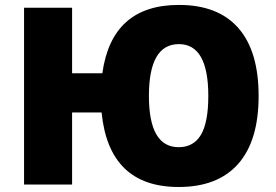

<svg xmlns="http://www.w3.org/2000/svg" viewBox="-20 -745 1116 775"><path d="M1023.9 -357.9Q1023.9 -176.8 941.4 -83.5Q858.9 9.8 701.2 9.8Q419.9 9.8 390.1 -291H271V0H77.1V-713.9H271V-449.2H393.1Q431.2 -725.1 702.1 -725.1Q860.4 -725.1 942.1 -631.8Q1023.9 -538.6 1023.9 -357.9ZM581.1 -357.9Q581.1 -150.9 701.2 -150.9Q761.7 -150.9 791.3 -201.2Q820.8 -251.5 820.8 -357.9Q820.8 -566.9 702.1 -566.9Q581.1 -566.9 581.1 -357.9Z"/></svg>

Font: Open Sans ExtBd
Style: Bold
Weight: 800
Foundry: Ascender Corporation
Version: Version 1.10